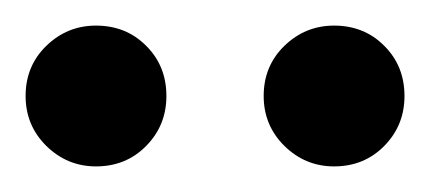

<svg xmlns="http://www.w3.org/2000/svg" viewBox="-22 -918 336 150"><path d="M239 -788Q216.5 -788 200.2 -804Q184 -820 184 -843Q184 -866.5 200.2 -882.2Q216.5 -898 239 -898Q262.5 -898 278.2 -882.2Q294 -866.5 294 -843Q294 -820 278.2 -804Q262.5 -788 239 -788ZM53 -788Q30.5 -788 14.2 -804Q-2 -820 -2 -843Q-2 -866.5 14.2 -882.2Q30.5 -898 53 -898Q76.5 -898 92.2 -882.2Q108 -866.5 108 -843Q108 -820 92.2 -804Q76.5 -788 53 -788Z"/></svg>

Font: Undotted
Style: Regular
Weight: 400
Designer: Delve Withrington, Dave Bailey, Thomas Jockin
Foundry: Delve Fonts LLC
Version: Version 4.000